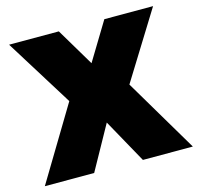

<svg xmlns="http://www.w3.org/2000/svg" viewBox="-102 -810 959 921"><g transform="rotate(-15 377.5 -350.0)"><path d="M10 0 229 -364 20 -700H267L379 -512L493 -700H735L528 -366L745 0H497L376 -218L255 0Z"/></g></svg>

Font: Golos Text ExtraBold
Style: Regular
Weight: 800
Designer: A.Korolkova, Vitaly Kuzmin
Foundry: ParaType Ltd
Version: Version 2.004